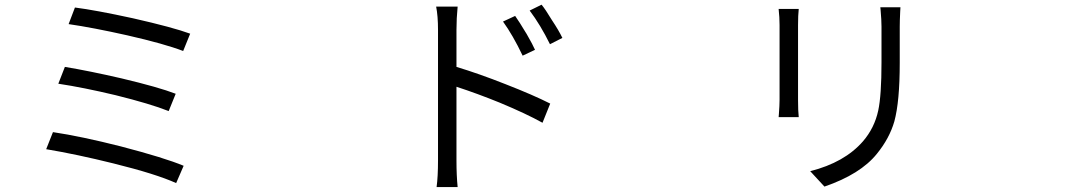

<svg xmlns="http://www.w3.org/2000/svg" viewBox="-20 -755 4540 802"><path d="M715.8 9.8Q631.8 -28.3 454.1 -72.3Q300.8 -110.4 172.9 -131.8L201.2 -203.1Q319.3 -185.5 484.4 -143.6Q668 -95.7 747.1 -62.5ZM684.6 -291Q608.4 -321.3 462.9 -357.4Q328.1 -389.6 223.6 -405.3L251 -475.6Q351.6 -459 487.3 -427.7Q643.6 -390.6 713.9 -363.3ZM745.1 -542Q666 -572.3 511.7 -607.4Q368.2 -639.6 266.6 -654.3L293 -723.6Q377.9 -712.9 535.2 -678.7Q703.1 -640.6 774.4 -614.3Z M1803.7 26.4Q1809.6 -17.6 1809.6 -84V-356.4V-629.9Q1809.6 -688.5 1801.8 -727.5H1891.6Q1886.7 -678.7 1886.7 -629.9V-475.6Q1980.5 -447.3 2091.8 -403.3Q2207 -358.4 2278.3 -322.3L2246.1 -242.2Q2177.7 -280.3 2067.4 -326.2Q1973.6 -364.3 1886.7 -392.6V-84Q1886.7 -22.5 1891.6 26.4ZM2163.1 -522.5Q2122.1 -608.4 2081.1 -665L2131.8 -688.5Q2150.4 -662.1 2174.8 -621.1Q2176.8 -618.2 2179.7 -613.3Q2206.1 -567.4 2214.8 -546.9ZM2277.3 -570.3Q2237.3 -651.4 2192.4 -710.9L2242.2 -735.4Q2257.8 -716.8 2286.1 -669.9Q2313.5 -628.9 2329.1 -596.7Z M3423.8 24.4 3364.3 -40Q3507.8 -76.2 3585 -165Q3632.8 -220.7 3648.4 -293Q3662.1 -356.4 3662.1 -495.1V-643.6Q3662.1 -670.9 3658.2 -714.8Q3657.2 -721.7 3657.2 -724.6H3741.2Q3741.2 -718.8 3740.2 -707Q3738.3 -667 3738.3 -643.6V-567.4V-492.2Q3738.3 -331.1 3715.8 -248Q3695.3 -176.8 3642.6 -112.3Q3574.2 -27.3 3423.8 24.4ZM3232.4 -265.6Q3232.4 -268.6 3233.4 -277.3Q3236.3 -315.4 3236.3 -337.9V-650.4Q3236.3 -682.6 3232.4 -717.8H3316.4Q3313.5 -691.4 3313.5 -650.4V-493.2V-336.9Q3313.5 -292 3316.4 -265.6Z"/></svg>

Font: Bpmf GenSeki Gothic R
Style: R
Weight: 400
Foundry: But Ko
Version: Version 1.320